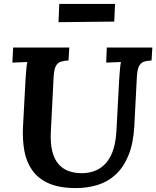

<svg xmlns="http://www.w3.org/2000/svg" viewBox="-20 -942 796 978"><path d="M756 -700 752 -634Q730 -633 714 -628Q698 -623 688.5 -605.5Q679 -588 677 -547L664 -297Q659 -211 634.5 -151Q610 -91 570.5 -54Q531 -17 479 -0.5Q427 16 367 16Q283 16 228.5 -8Q174 -32 144 -75Q114 -118 104 -174Q94 -230 97 -294L110 -536Q112 -563 114 -588Q116 -613 119 -626Q103 -625 78.5 -624.5Q54 -624 43 -623L47 -700H333L329 -634Q307 -633 290.5 -628Q274 -623 264.5 -605.5Q255 -588 253 -547L239 -272Q236 -209 247 -168.5Q258 -128 279.5 -104.5Q301 -81 329 -71Q357 -61 387 -60Q442 -58 482.5 -81Q523 -104 546 -152Q569 -200 573 -274L587 -536Q589 -563 591 -588Q593 -613 596 -626Q580 -625 556 -624.5Q532 -624 521 -623L524 -700ZM278 -829 282 -922H566L562 -832Z"/></svg>

Font: Lora
Style: Bold Italic
Weight: 700
Italic angle: -3°
Designer: Olga Karpushina, Alexei Vanyashin (Cyrillic)
Foundry: Cyreal
Version: Version 3.004